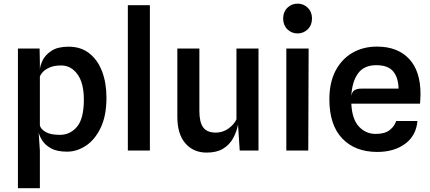

<svg xmlns="http://www.w3.org/2000/svg" viewBox="-20 -806 2301 1028"><path d="M76 201.5V-546H192L193.5 -470.5V-433Q194.5 -455 208.8 -483.8Q223 -512.5 256 -534.2Q289 -556 347.5 -556Q413.5 -556 458.5 -520.2Q503.5 -484.5 526.8 -423Q550 -361.5 550 -283Q550 -186.5 519.2 -122.2Q488.5 -58 440.2 -26Q392 6 339 6Q284.5 6 252.8 -12Q221 -30 206 -54.2Q191 -78.5 187 -97L193.5 0.5V201.5ZM308 -455.5Q270.5 -455.5 246.2 -445Q222 -434.5 209.2 -420.5Q196.5 -406.5 193.5 -395.5V-134.5Q198 -115 224 -99.5Q250 -84 300.5 -84Q356 -84 392.5 -127.5Q429 -171 429 -273Q429 -361 394.8 -408.2Q360.5 -455.5 308 -455.5Z M664.5 0V-778H782.5V0Z M1086.5 11Q1015.5 11 972.5 -38.5Q929.5 -88 929.5 -180.5V-546H1047.5V-212Q1047.5 -151.5 1068 -123.8Q1088.5 -96 1135.5 -96Q1173 -96 1203.2 -117.8Q1233.5 -139.5 1246 -167V-546H1364V0H1263.5L1254.5 -138.5Q1246.5 -99 1227.5 -64.8Q1208.5 -30.5 1174.2 -9.8Q1140 11 1086.5 11Z M1573.5 -627Q1541 -627 1518.5 -649.2Q1496 -671.5 1496 -707Q1496 -742 1518.5 -764.2Q1541 -786.5 1573.5 -786.5Q1605.5 -786.5 1628 -764.2Q1650.5 -742 1650.5 -707Q1650.5 -671.5 1627.8 -649.2Q1605 -627 1573.5 -627ZM1513 0V-546H1632.5L1630.5 0Z M2000 7.5Q1881 7.5 1812.2 -64.8Q1743.5 -137 1743.5 -274.5Q1743.5 -363.5 1776.2 -426.5Q1809 -489.5 1866.5 -523Q1924 -556.5 1998.5 -556.5Q2108.5 -556.5 2170 -491.2Q2231.5 -426 2231.5 -302.5Q2231.5 -286.5 2230.5 -276.2Q2229.5 -266 2229 -251H1861Q1865 -167.5 1901.8 -128.2Q1938.5 -89 1991.5 -89Q2041 -89 2067.2 -110.2Q2093.5 -131.5 2101 -158H2215Q2208 -79 2148.8 -35.8Q2089.5 7.5 2000 7.5ZM1915 -331.5H2114Q2112.5 -391 2085 -424Q2057.5 -457 1994.5 -457Q1929 -457 1897 -413Q1865 -369 1861 -292.5Q1865 -315 1878.2 -323.2Q1891.5 -331.5 1915 -331.5Z"/></svg>

Font: Spline Sans Medium
Style: Regular
Weight: 500
Designer: Eben Sorkin, Mirko Velimirovic
Foundry: Sorkin Type
Version: Version 1.000; ttfautohint (v1.8.3)